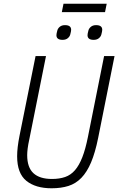

<svg xmlns="http://www.w3.org/2000/svg" viewBox="-20 -999 635 1031"><path d="M227 -698 138 -254Q131 -222 128.5 -201.5Q126 -181 126 -166Q126 -100 159.5 -69Q193 -38 259 -38Q299 -38 329.5 -48.5Q360 -59 382.5 -85Q405 -111 422 -154.5Q439 -198 452 -263L539 -698H595L507 -258Q491 -179 469 -127Q447 -75 417 -44Q387 -13 347.5 -0.5Q308 12 257 12Q171 12 121.5 -28Q72 -68 72 -160Q72 -206 85 -271L171 -698ZM321 -979H553L544 -934H312ZM316 -785Q283 -785 283 -810Q283 -818 288 -836Q291 -847 301.5 -855.5Q312 -864 329 -864Q362 -864 362 -839Q362 -831 357 -813Q354 -802 343.5 -793.5Q333 -785 316 -785ZM483 -785Q450 -785 450 -810Q450 -818 455 -836Q458 -847 468.5 -855.5Q479 -864 496 -864Q529 -864 529 -839Q529 -831 524 -813Q521 -802 510.5 -793.5Q500 -785 483 -785Z"/></svg>

Font: IBM Plex Sans Cond Light
Style: Italic
Weight: 300
Width: 3
Italic angle: -11°
Designer: Mike Abbink, Paul van der Laan, Pieter van Rosmalen
Foundry: Bold Monday
Version: Version 1.3